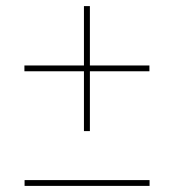

<svg xmlns="http://www.w3.org/2000/svg" viewBox="-20 -610 570 629"><path d="M255 -180.5V-590H274.5V-180.5ZM60.5 -1V-20H470V-1ZM60 -376.5V-395.5H469.5V-376.5Z"/></svg>

Font: Bodoni Moda
Style: Bold
Weight: 700
Designer: Owen Earl
Foundry: indestructible type
Version: Version 2.005